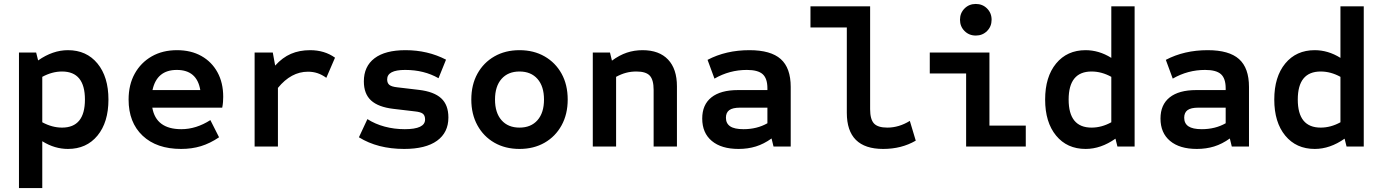

<svg xmlns="http://www.w3.org/2000/svg" viewBox="-20 -742 7000 972"><path d="M76 210V-476H163L173 -436Q247 -488 324 -488Q418 -488 473.5 -420.5Q529 -353 529 -238Q529 -123 473.5 -55.5Q418 12 324 12Q291 12 258.5 2.5Q226 -7 194 -27V210ZM294 -96Q410 -96 410 -238Q410 -380 294 -380Q244 -380 194 -353V-123Q244 -96 294 -96Z M897 12Q773 12 702 -55Q631 -122 631 -238Q631 -313 662 -369Q693 -425 748 -456.5Q803 -488 876 -488Q947 -488 999.5 -458.5Q1052 -429 1081 -376Q1110 -323 1110 -252Q1110 -239 1109 -225.5Q1108 -212 1105 -197H751Q770 -88 898 -88Q973 -88 1045 -134L1089 -47Q1043 -16 997 -2Q951 12 897 12ZM752 -286H994Q977 -388 875 -388Q774 -388 752 -286Z M1269 0V-476H1361L1373 -410Q1410 -451 1453 -469.5Q1496 -488 1550 -488Q1623 -488 1676 -450L1632 -348Q1610 -364 1587.5 -371.5Q1565 -379 1539 -379Q1454 -379 1387 -297V0Z M2026 12Q1892 12 1797 -47L1840 -139Q1879 -114 1927.5 -101Q1976 -88 2029 -88Q2132 -88 2132 -137Q2132 -157 2121 -166Q2110 -175 2081 -178L1971 -191Q1895 -200 1858.5 -233.5Q1822 -267 1822 -330Q1822 -406 1876 -447Q1930 -488 2033 -488Q2145 -488 2238 -440L2200 -346Q2127 -388 2031 -388Q1940 -388 1940 -340Q1940 -321 1951.5 -312Q1963 -303 1991 -300L2101 -287Q2177 -278 2213.5 -244.5Q2250 -211 2250 -147Q2250 -71 2192.5 -29.5Q2135 12 2026 12Z M2610 12Q2538 12 2483 -19.5Q2428 -51 2397 -107.5Q2366 -164 2366 -238Q2366 -313 2397 -369Q2428 -425 2483 -456.5Q2538 -488 2610 -488Q2682 -488 2737 -456.5Q2792 -425 2823 -369Q2854 -313 2854 -238Q2854 -164 2823 -107.5Q2792 -51 2737 -19.5Q2682 12 2610 12ZM2610 -96Q2668 -96 2701 -133.5Q2734 -171 2734 -238Q2734 -305 2701 -342.5Q2668 -380 2610 -380Q2552 -380 2519 -342.5Q2486 -305 2486 -238Q2486 -171 2519 -133.5Q2552 -96 2610 -96Z M2981 0V-476H3068L3078 -435Q3116 -463 3153.5 -475.5Q3191 -488 3233 -488Q3317 -488 3362 -440.5Q3407 -393 3407 -305V0H3289V-287Q3289 -338 3269.5 -359Q3250 -380 3202 -380Q3174 -380 3149.5 -373.5Q3125 -367 3099 -353V0Z M3719 12Q3632 12 3583.5 -28.5Q3535 -69 3535 -142Q3535 -212 3581.5 -249Q3628 -286 3716 -286H3865V-295Q3865 -345 3841 -366.5Q3817 -388 3761 -388Q3673 -388 3597 -344L3562 -439Q3655 -488 3774 -488Q3882 -488 3932.5 -443Q3983 -398 3983 -302V0H3896L3886 -41Q3847 -13 3806.5 -0.5Q3766 12 3719 12ZM3744 -88Q3812 -88 3865 -118V-197H3727Q3689 -197 3672 -184.5Q3655 -172 3655 -146Q3655 -117 3676.5 -102.5Q3698 -88 3744 -88Z M4451 12Q4267 12 4267 -171V-603H4083V-710H4385V-189Q4385 -138 4404.5 -117Q4424 -96 4472 -96Q4531 -96 4586 -130L4616 -30Q4544 12 4451 12Z M4871 0V-370H4687V-476H4989V-106H5173V0ZM4920 -562Q4886 -562 4863 -585Q4840 -608 4840 -642Q4840 -676 4863 -699Q4886 -722 4920 -722Q4954 -722 4977 -699Q5000 -676 5000 -642Q5000 -608 4977 -585Q4954 -562 4920 -562Z M5476 12Q5382 12 5326.5 -55.5Q5271 -123 5271 -238Q5271 -353 5326.5 -420.5Q5382 -488 5476 -488Q5509 -488 5541.5 -478.5Q5574 -469 5606 -449V-710H5724V0H5637L5627 -40Q5553 12 5476 12ZM5506 -96Q5557 -96 5606 -123V-353Q5557 -380 5506 -380Q5390 -380 5390 -238Q5390 -96 5506 -96Z M6039 12Q5952 12 5903.5 -28.5Q5855 -69 5855 -142Q5855 -212 5901.5 -249Q5948 -286 6036 -286H6185V-295Q6185 -345 6161 -366.5Q6137 -388 6081 -388Q5993 -388 5917 -344L5882 -439Q5975 -488 6094 -488Q6202 -488 6252.5 -443Q6303 -398 6303 -302V0H6216L6206 -41Q6167 -13 6126.5 -0.5Q6086 12 6039 12ZM6064 -88Q6132 -88 6185 -118V-197H6047Q6009 -197 5992 -184.5Q5975 -172 5975 -146Q5975 -117 5996.5 -102.5Q6018 -88 6064 -88Z M6636 12Q6542 12 6486.5 -55.5Q6431 -123 6431 -238Q6431 -353 6486.5 -420.5Q6542 -488 6636 -488Q6669 -488 6701.5 -478.5Q6734 -469 6766 -449V-710H6884V0H6797L6787 -40Q6713 12 6636 12ZM6666 -96Q6717 -96 6766 -123V-353Q6717 -380 6666 -380Q6550 -380 6550 -238Q6550 -96 6666 -96Z"/></svg>

Font: Sometype Mono
Style: Bold
Weight: 700
Monospace: yes
Designer: Ryoichi Tsunekawa
Foundry: Dharma Type
Version: Version 1.000; ttfautohint (v1.8.3)